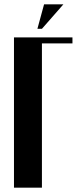

<svg xmlns="http://www.w3.org/2000/svg" viewBox="-20 -873 357 893"><path d="M45 -699H317V-671H175V0H45ZM154 -739 185 -853H275L175 -739Z"/></svg>

Font: Moniqa Black Heading
Style: Regular
Weight: 900
Designer: Rajesh Rajput
Foundry: Rajesh Rajput
Version: Version 1.000